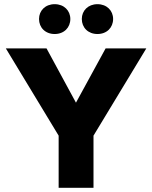

<svg xmlns="http://www.w3.org/2000/svg" viewBox="-20 -900 729 920"><path d="M428 0V-250L681 -668H486L344 -408L203 -668H8L261 -250V0ZM242 -737C287 -737 317 -768 317 -809C317 -849 287 -880 242 -880C197 -880 167 -849 167 -809C167 -768 197 -737 242 -737ZM447 -737C492 -737 522 -768 522 -809C522 -849 492 -880 447 -880C402 -880 372 -849 372 -809C372 -768 402 -737 447 -737Z"/></svg>

Font: Gantari ExtraBold
Style: Regular
Weight: 800
Designer: Anugrah Pasau
Foundry: Lafontype
Version: Version 1.000